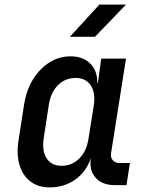

<svg xmlns="http://www.w3.org/2000/svg" viewBox="-20 -805 640 835"><path d="M284 -645 412 -785H528L393 -645ZM196 10Q146 10 112 -16Q78 -42 64.5 -89Q51 -136 61 -197L85 -352Q95 -414 124 -460.5Q153 -507 195 -533.5Q237 -560 287 -560Q341 -560 372.5 -528.5Q404 -497 403 -445H406L420 -550H528L463 -139Q460 -120 470.5 -108Q481 -96 500 -96H545L530 0H478Q424 0 395.5 -32.5Q367 -65 375 -117V-118Q357 -60 308.5 -25Q260 10 196 10ZM248 -84Q293 -84 325 -116Q357 -148 365 -203L388 -347Q396 -402 374.5 -434Q353 -466 309 -466Q263 -466 231.5 -434Q200 -402 192 -347L170 -203Q162 -148 183 -116Q204 -84 248 -84Z"/></svg>

Font: JetBrains Mono NL SemiBold
Style: Italic
Weight: 600
Italic angle: -9°
Monospace: yes
Designer: Philipp Nurullin, Konstantin Bulenkov
Foundry: JetBrains
Version: Version 2.305; ttfautohint (v1.8.4.7-5d5b)